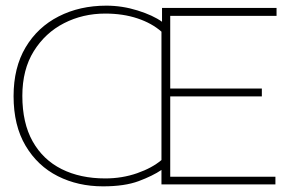

<svg xmlns="http://www.w3.org/2000/svg" viewBox="-20 -652 1040 679"><path d="M344 7Q256 7 184.5 -29Q113 -65 70.5 -136.5Q28 -208 28 -312Q28 -413 70.5 -484.5Q113 -556 187.5 -594Q262 -632 356 -632Q412 -632 466.5 -615Q521 -598 553 -575V-624H958V-596H582V-339H906V-311H582V-27H954V0H551V-51Q520 -30 470.5 -11.5Q421 7 344 7ZM352 -21Q412 -21 465 -39.5Q518 -58 551 -86V-540Q517 -570 466 -587Q415 -604 352 -604Q273 -604 206.5 -570Q140 -536 99.5 -471Q59 -406 59 -313Q59 -217 95.5 -152Q132 -87 198 -54Q264 -21 352 -21Z"/></svg>

Font: Inconsolata UltraExpanded ExtraLight
Style: Regular
Weight: 200
Width: 9
Monospace: yes
Designer: Raph Levien, Cyreal, Brenton Simpson
Foundry: Raph Levien, Cyreal, Google
Version: Version 3.001; ttfautohint (v1.8.2.53-6de2)